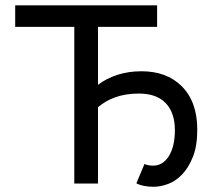

<svg xmlns="http://www.w3.org/2000/svg" viewBox="-20 -696 829 728"><path d="M351.6 -289.6V0H261.7V-594.2H37.6V-675.8H575.7V-594.2H351.6V-374.5Q382.8 -398.4 424.8 -412.1Q467.3 -425.8 516.1 -425.8Q610.4 -425.8 667 -371.1Q728 -312 728 -204.6Q728 -143.1 711.7 -101.8Q695.3 -60.5 670.9 -34.9Q646.5 -9.3 617.4 1.5Q588.4 12.2 563 12.2Q521.5 12.2 497.1 -1L527.8 -74.2Q542 -67.9 560.5 -67.9Q596.7 -67.9 619.6 -103Q643.1 -140.1 643.1 -202.1Q643.1 -268.6 608.4 -304.9Q573.7 -341.3 506.3 -341.3Q454.6 -341.3 414.6 -326.2Q380.9 -314 351.6 -289.6Z"/></svg>

Font: Cadman
Style: Regular
Weight: 400
Designer: Paul James MIller
Foundry: High-Logic / Made with FontCreator
Version: Version 2.114;March 28, 2021;FontCreator 13.0.0.2683 64-bit